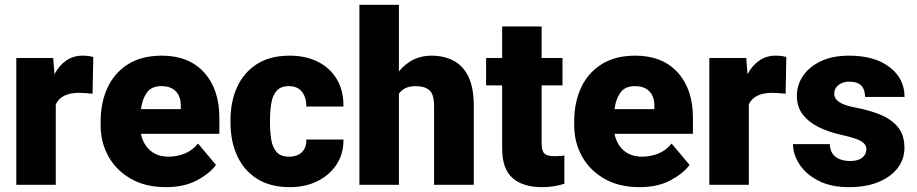

<svg xmlns="http://www.w3.org/2000/svg" viewBox="-20 -770 3819 800"><path d="M368.7 -532.2 365.7 -379.4Q356 -380.4 339.4 -381.8Q322.8 -383.3 311.5 -383.3Q234.4 -383.3 212.4 -335V0H47.9V-528.3H201.7L207 -460.9Q226.6 -497.6 256.1 -517.8Q285.6 -538.1 323.2 -538.1Q350.6 -538.1 368.7 -532.2Z M671.9 9.8Q585.9 9.8 524.9 -25.4Q463.9 -60.5 431.6 -118.9Q399.4 -177.2 399.4 -246.6V-265.1Q399.4 -342.3 427.7 -404.1Q456.1 -465.8 512.9 -502Q569.8 -538.1 654.3 -538.1Q766.6 -538.1 830.3 -468.3Q894 -398.4 894 -279.3V-212.4H567.4Q576.2 -168.5 606 -142.8Q635.7 -117.2 682.6 -117.2Q716.3 -117.2 749 -129.9Q781.7 -142.6 805.2 -171.9L879.9 -83Q855.5 -48.3 801.8 -19.3Q748 9.8 671.9 9.8ZM652.8 -411.1Q610.8 -411.1 591.8 -384Q572.8 -356.9 567.4 -315.4H733.4V-328.1Q733.9 -367.2 712.9 -389.2Q691.9 -411.1 652.8 -411.1Z M1184.1 -117.2Q1218.8 -117.2 1238 -136Q1257.3 -154.8 1256.3 -188.5H1411.1Q1411.6 -128.9 1382.1 -84.2Q1352.5 -39.6 1302 -14.9Q1251.5 9.8 1188 9.8Q1105.5 9.8 1050.5 -25.4Q995.6 -60.5 968 -121.3Q940.4 -182.1 940.4 -258.3V-269.5Q940.4 -346.2 967.8 -406.7Q995.1 -467.3 1050 -502.7Q1105 -538.1 1187 -538.1Q1252.9 -538.1 1303.5 -513.2Q1354 -488.3 1382.8 -440.9Q1411.6 -393.6 1411.1 -326.2H1256.3Q1257.3 -361.8 1239 -386.5Q1220.7 -411.1 1183.1 -411.1Q1149.4 -411.1 1132.6 -391.6Q1115.7 -372.1 1110.4 -339.8Q1105 -307.6 1105 -269.5V-258.3Q1105 -219.2 1110.4 -187.3Q1115.7 -155.3 1132.8 -136.2Q1149.9 -117.2 1184.1 -117.2Z M1642.1 -750V-472.2Q1667 -503.4 1701.2 -520.8Q1735.4 -538.1 1776.9 -538.1Q1829.1 -538.1 1869.1 -517.6Q1909.2 -497.1 1931.6 -450.9Q1954.1 -404.8 1954.1 -328.1V0H1788.6V-329.1Q1788.6 -377.4 1768.8 -394.3Q1749 -411.1 1713.4 -411.1Q1686.5 -411.1 1669.4 -402.8Q1652.3 -394.5 1642.1 -379.4V0H1477.5V-750Z M2323.7 -528.3V-414.1H2236.8V-172.4Q2236.8 -141.1 2248.5 -130.1Q2260.3 -119.1 2290.5 -119.1Q2304.7 -119.1 2314 -119.9Q2323.2 -120.6 2331.5 -122.1V-4.4Q2288.1 9.8 2238.8 9.8Q2159.2 9.8 2115.7 -28.1Q2072.3 -65.9 2072.3 -151.9V-414.1H2005.4V-528.3H2072.3V-659.7H2236.8V-528.3Z M2645 9.8Q2559.1 9.8 2498 -25.4Q2437 -60.5 2404.8 -118.9Q2372.6 -177.2 2372.6 -246.6V-265.1Q2372.6 -342.3 2400.9 -404.1Q2429.2 -465.8 2486.1 -502Q2543 -538.1 2627.4 -538.1Q2739.7 -538.1 2803.5 -468.3Q2867.2 -398.4 2867.2 -279.3V-212.4H2540.5Q2549.3 -168.5 2579.1 -142.8Q2608.9 -117.2 2655.8 -117.2Q2689.5 -117.2 2722.2 -129.9Q2754.9 -142.6 2778.3 -171.9L2853 -83Q2828.6 -48.3 2774.9 -19.3Q2721.2 9.8 2645 9.8ZM2626 -411.1Q2584 -411.1 2564.9 -384Q2545.9 -356.9 2540.5 -315.4H2706.5V-328.1Q2707 -367.2 2686 -389.2Q2665 -411.1 2626 -411.1Z M3256.3 -532.2 3253.4 -379.4Q3243.7 -380.4 3227.1 -381.8Q3210.4 -383.3 3199.2 -383.3Q3122.1 -383.3 3100.1 -335V0H2935.5V-528.3H3089.4L3094.7 -460.9Q3114.3 -497.6 3143.8 -517.8Q3173.3 -538.1 3210.9 -538.1Q3238.3 -538.1 3256.3 -532.2Z M3589.8 -148.4Q3589.8 -168.5 3568.6 -181.4Q3547.4 -194.3 3486.3 -208Q3434.6 -219.2 3392.3 -239.7Q3350.1 -260.3 3325.2 -292.5Q3300.3 -324.7 3300.3 -371.1Q3300.3 -416 3325.9 -453.9Q3351.6 -491.7 3400.1 -514.9Q3448.7 -538.1 3518.1 -538.1Q3624.5 -538.1 3686.8 -490.2Q3749 -442.4 3749 -366.2H3584.5Q3584.5 -396.5 3569.1 -413.1Q3553.7 -429.7 3517.6 -429.7Q3492.2 -429.7 3474.1 -416Q3456.1 -402.3 3456.1 -379.4Q3456.1 -358.4 3477.1 -344.5Q3498 -330.6 3544.4 -321.8Q3597.7 -312 3644 -293.9Q3690.4 -275.9 3719.5 -242.7Q3748.5 -209.5 3748.5 -153.3Q3748.5 -106.9 3720.2 -69.8Q3691.9 -32.7 3640.1 -11.5Q3588.4 9.8 3517.6 9.8Q3441.9 9.8 3389.6 -17.3Q3337.4 -44.4 3310.8 -85.7Q3284.2 -127 3284.2 -169.4H3437.5Q3439 -132.8 3462.2 -116Q3485.4 -99.1 3522 -99.1Q3555.2 -99.1 3572.5 -112.8Q3589.8 -126.5 3589.8 -148.4Z"/></svg>

Font: Vazirmatn UI FD Black
Style: Regular
Weight: 900
Designer: Saber Rastikerdar
Foundry: Saber Rastikerdar
Version: Version 33.003